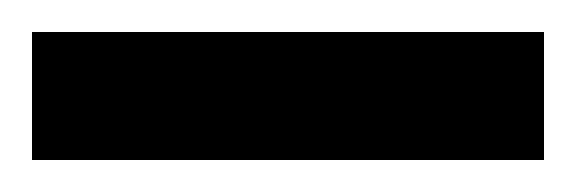

<svg xmlns="http://www.w3.org/2000/svg" viewBox="-20 -20 360 120"><path d="M0 80V0H320V80Z"/></svg>

Font: Cuprum
Style: Regular
Weight: 400
Designer: Jovanny Lemonad
Foundry: Jovanny Lemonad
Version: Version 3.000